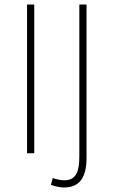

<svg xmlns="http://www.w3.org/2000/svg" viewBox="-20 -680 504 852"><path d="M100 0H132V-660H100ZM264 152C330 152 364 112 364 20V-660H332V12C332 74 322 120 266 120C246 120 226 114 214 110L206 140C220 146 244 152 264 152Z"/></svg>

Font: Source Sans Pro ExtraLight
Style: Regular
Weight: 200
Designer: Paul D. Hunt
Foundry: Adobe Systems Incorporated
Version: Version 3.006;hotconv 1.0.111;makeotfexe 2.5.65597